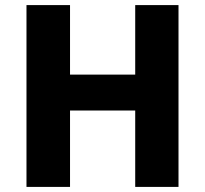

<svg xmlns="http://www.w3.org/2000/svg" viewBox="-20 -734 805 754"><path d="M681 0H511V-300H255V0H84V-714H255V-441H511V-714H681Z"/></svg>

Font: Noto Sans ExtraBold
Style: Regular
Weight: 800
Designer: Monotype Design Team
Foundry: Monotype Imaging Inc.
Version: Version 2.007